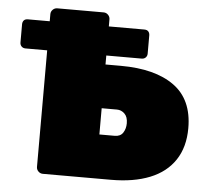

<svg xmlns="http://www.w3.org/2000/svg" viewBox="-51 -754 883 809"><g transform="rotate(5 391.0 -350.0)"><path d="M40 -520Q30 -520 23.5 -526.5Q17 -533 17 -543V-620Q17 -630 22.5 -636.5Q28 -643 40 -643H532Q544 -643 549.5 -636.5Q555 -630 555 -620V-543Q555 -533 548.5 -526.5Q542 -520 532 -520ZM159 0Q148 0 140 -8Q132 -16 132 -27V-673Q132 -684 140 -692Q148 -700 159 -700H355Q366 -700 374 -692Q382 -684 382 -673V-482H447Q592 -482 672.5 -424Q753 -366 753 -245Q753 -165 716.5 -110Q680 -55 611.5 -27.5Q543 0 447 0ZM382 -186H447Q471 -186 482 -203Q493 -220 493 -243Q493 -270 479 -283.5Q465 -297 447 -297H382Z"/></g></svg>

Font: Rubik Light Black
Style: Regular
Weight: 900
Version: Version 2.104